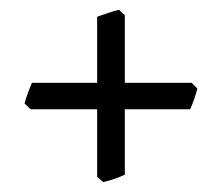

<svg xmlns="http://www.w3.org/2000/svg" viewBox="-20 -469 450 389"><path d="M232.9 -115.2Q223.1 -110.4 211.4 -106.4Q199.7 -102.5 189 -100.1L176.8 -110.8V-247.6H42L29.8 -259.3Q32.2 -269 36.4 -280.3Q40.5 -291.5 44.9 -301.3H176.8V-435.1Q186 -438 198.2 -442.4Q210.4 -446.8 221.2 -449.2L232.9 -438V-301.3H368.2L379.9 -289.6Q377.4 -279.8 373.3 -267.8Q369.1 -255.9 365.2 -247.6H232.9Z"/></svg>

Font: Gentium Plus Afr
Style: Regular
Weight: 400
Designer: J. Victor Gaultney, Annie Olsen, Iska Routamaa, Becca Hirsbrunner
Foundry: SIL International
Version: Version 5.000